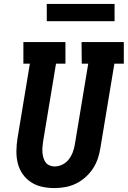

<svg xmlns="http://www.w3.org/2000/svg" viewBox="-20 -949 650 977"><path d="M257 8Q225 8 194.5 1.5Q164 -5 138.5 -21.5Q113 -38 95.5 -63Q78 -88 70.5 -118Q63 -148 63.5 -180.5Q64 -213 69 -245L132 -625H99V-735H313V-625H265L199 -227Q197 -213 196 -199.5Q195 -186 196 -172.5Q197 -159 201 -146Q205 -133 212 -123Q219 -113 231.5 -107.5Q244 -102 258 -102Q278 -102 297.5 -111.5Q317 -121 330 -138Q343 -155 350.5 -175Q358 -195 361 -215L429 -625H396L395 -735H610V-625H562L491 -197Q487 -170 478 -143Q469 -116 453 -91.5Q437 -67 414.5 -47Q392 -27 366 -14.5Q340 -2 312 3Q284 8 257 8ZM218 -841V-929H563V-841Z"/></svg>

Font: Iosevka HT Extrabold Extended
Style: Italic
Weight: 800
Width: 7
Italic angle: -9°
Monospace: yes
Designer: Belleve Invis
Foundry: Belleve Invis
Version: Version 32.3.0; ttfautohint (v1.8.4)